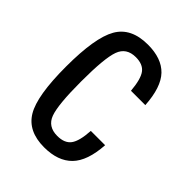

<svg xmlns="http://www.w3.org/2000/svg" viewBox="-167 -637 735 735"><g transform="rotate(45 200.5 -269.5)"><path d="M120.9 -269.1Q120.9 -395.3 136.9 -438.9Q152.9 -482.6 203.4 -482.6Q242 -482.6 259 -459.7Q276 -436.9 281 -378.3H358.7Q353 -469.9 314.8 -509.6Q276.6 -549.3 202.1 -549.3Q111.4 -549.3 75.6 -486.9Q39.7 -424.6 39.7 -268.3Q39.7 -110.4 75.7 -50.2Q111.7 10 198.9 10Q273.4 10 313.1 -30.4Q352.7 -70.9 358.4 -161H281Q277.4 -102.6 260.2 -79.5Q243 -56.4 203.7 -56.4Q152.9 -56.4 136.9 -99.7Q120.9 -143 120.9 -269.1Z"/></g></svg>

Font: Secuela Black
Style: Regular
Weight: 900
Designer: Fernando Haro
Foundry: deFharo
Version: Version 1.704